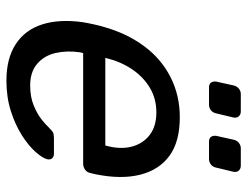

<svg xmlns="http://www.w3.org/2000/svg" viewBox="-106 -654 770 598"><g transform="rotate(90 279.0 -355.0)"><path d="M231 10Q162 10 117.5 -19Q73 -48 56 -101.5Q39 -155 49 -227Q51 -240 55.5 -260.5Q60 -281 64 -294Q84 -365 123.5 -418.5Q163 -472 220 -501Q277 -530 345 -530Q421 -530 465 -498Q509 -466 524 -407Q539 -348 523 -269L519 -252Q517 -241 508.5 -235Q500 -229 490 -229H145Q145 -228 144.5 -225Q144 -222 143 -220Q137 -179 145 -143.5Q153 -108 178.5 -86Q204 -64 246 -64Q282 -64 308.5 -75Q335 -86 352 -99.5Q369 -113 376 -121Q388 -133 393.5 -135.5Q399 -138 411 -138H459Q468 -138 473 -132.5Q478 -127 476 -117Q472 -102 453 -80.5Q434 -59 401 -38Q368 -17 325 -3.5Q282 10 231 10ZM160 -298H433L434 -301Q446 -346 436.5 -381Q427 -416 400 -436.5Q373 -457 330 -457Q287 -457 253 -436.5Q219 -416 195.5 -381Q172 -346 161 -301ZM421 -621Q411 -621 406.5 -627Q402 -633 403 -643L415 -697Q417 -707 424.5 -713.5Q432 -720 442 -720H496Q506 -720 511.5 -713.5Q517 -707 515 -697L502 -643Q500 -633 492.5 -627Q485 -621 475 -621ZM252 -621Q242 -621 237.5 -627Q233 -633 234 -643L246 -697Q248 -707 255.5 -713.5Q263 -720 273 -720H327Q337 -720 342.5 -713.5Q348 -707 346 -697L333 -643Q331 -633 323.5 -627Q316 -621 306 -621Z"/></g></svg>

Font: Rubik
Style: Italic
Weight: 400
Italic angle: -12°
Designer: Hubert and Fischer
Foundry: Hubert and Fischer
Version: Version 2.300;gftools[0.9.30]